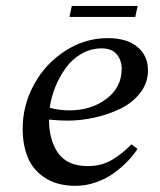

<svg xmlns="http://www.w3.org/2000/svg" viewBox="-20 -618 535 641"><path d="M418.9 -136.2 439 -121.1Q426.3 -100.6 406.2 -79.8Q386.2 -59.1 360.1 -40Q334 -21 300.3 -9.3Q266.6 2.4 232.4 2.4Q172.4 2.4 131.8 -23.2Q91.3 -48.8 73.5 -90.8Q55.7 -132.8 55.7 -189Q55.7 -266.6 93.8 -336.2Q131.8 -405.8 197.8 -448.2Q263.7 -490.7 339.4 -490.7Q403.8 -490.7 439 -461.2Q474.1 -431.6 474.1 -383.3Q474.1 -342.3 449 -309.1Q423.8 -275.9 383.8 -256.1Q343.8 -236.3 297.4 -225.8Q251 -215.3 204.6 -215.3Q177.7 -215.3 143.6 -218.8Q144 -147.9 175 -105.7Q206.1 -63.5 272.9 -63.5Q317.9 -63.5 352.5 -83.5Q387.2 -103.5 418.9 -136.2ZM319.3 -456.5Q283.7 -456.5 252.4 -438.7Q221.2 -420.9 200 -391.6Q178.7 -362.3 164.8 -328.1Q150.9 -293.9 146 -258.3Q176.8 -249.5 211.4 -249.5Q284.7 -249.5 335.4 -288.1Q386.2 -326.7 386.2 -387.7Q386.2 -416.5 369.9 -436.5Q353.5 -456.5 319.3 -456.5ZM439.5 -598.1 431.6 -561.5H211.9L219.7 -598.1Z"/></svg>

Font: Flanker
Style: Italic
Weight: 400
Italic angle: -12°
Designer: Flanker
Version: Version 2.027